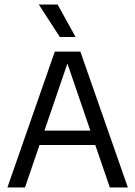

<svg xmlns="http://www.w3.org/2000/svg" viewBox="-20 -821 592 841"><path d="M12.5 0 220 -595H332L540 0H461L269.5 -559.5H281L89.5 0ZM122.5 -186 140 -249H412L429 -186ZM242 -659 150 -801H232.5L311 -659Z"/></svg>

Font: Encode Sans SC SemiCondensed
Style: Regular
Weight: 400
Width: 4
Designer: Multiple Designers
Foundry: Impallari Type
Version: Version 3.002